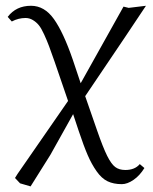

<svg xmlns="http://www.w3.org/2000/svg" viewBox="-20 -462 531 668"><path d="M169.9 -247.6Q157.7 -282.7 150.6 -301.5Q143.6 -320.3 133.5 -342.3Q123.5 -364.3 114.7 -374.8Q106 -385.3 94.2 -392.3Q82.5 -399.4 68.8 -399.4Q43.9 -399.4 21 -387.2L6.8 -403.3Q36.1 -441.9 87.9 -441.9Q134.8 -441.9 167.7 -395.5Q200.7 -349.1 233.4 -253.9L260.7 -172.4L409.7 -439L427.7 -434.6L487.8 -441.9L414.1 -331.5L276.4 -127.4L317.4 -9.3Q338.4 51.3 352.8 80.1Q367.2 108.9 380.9 119.1Q394.5 129.4 416 129.4Q449.2 129.4 466.3 108.9L482.4 122.6Q466.3 148.9 444.6 163.8Q422.9 178.7 403.8 178.7Q375 178.7 354.2 168.7Q333.5 158.7 316.2 134Q298.8 109.4 285.2 77.9Q271.5 46.4 253.9 -6.3L234.4 -64.9L155.3 76.7L86.4 186.5L49.8 175.8L32.2 157.2L41 143.1L216.8 -110.8Z"/></svg>

Font: Libertinage
Style: f
Weight: 400
Designer: OSP
Foundry: OSP
Version: Version 1.0; 2008; OFL relea